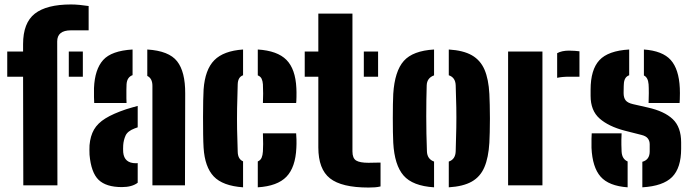

<svg xmlns="http://www.w3.org/2000/svg" viewBox="-20 -831 3102 861"><path d="M12.5 -487V-600H83.5V-633Q83.5 -728.5 136.2 -769.8Q189 -811 298.5 -811Q316.5 -811 337.2 -809Q358 -807 377.5 -804V-695H298.5Q236.5 -695 236.5 -645L237.5 0H84.5L83.5 -487ZM288.5 -487V-600H351.5V-487Z M402.5 -369Q402 -375 401.5 -395.5Q401 -416 401.5 -436Q405 -520 442.5 -561.8Q480 -603.5 574.5 -609V-494Q549.5 -485 547.5 -453Q547 -447.5 546.8 -428.2Q546.5 -409 546.8 -390.5Q547 -372 547.5 -369ZM663.5 0V-446Q663.5 -479.5 640.5 -490.5V-609Q737.5 -603 774.2 -556.2Q811 -509.5 810.5 -412L809.5 0ZM381.5 -137Q381 -145.5 381 -159Q381 -172.5 381.5 -180Q385 -221 401.5 -249.8Q418 -278.5 452.8 -300Q487.5 -321.5 545.5 -341Q559.5 -345.5 572.2 -349Q585 -352.5 597.5 -356V-260Q594 -259 590.5 -257.5Q587 -256 583.5 -255Q552 -243 543 -222.8Q534 -202.5 532.5 -180Q532 -167.5 532 -163Q532 -158.5 532.5 -148Q537 -99 589.5 -99Q595 -99 597.5 -99.5V-11.5Q572 8 526.5 8Q456 8 422.2 -24.5Q388.5 -57 381.5 -137Z M893 -168Q891.5 -191.5 891 -228.5Q890.5 -265.5 890.5 -305.8Q890.5 -346 891.2 -379.8Q892 -413.5 893 -430Q899.5 -519 941 -561Q982.5 -603 1070 -609V-493.5Q1047 -485.5 1046 -453Q1044 -392 1043.2 -344.5Q1042.5 -297 1043.2 -251.5Q1044 -206 1046 -151Q1046.5 -117.5 1070 -107.5V9Q978.5 2.5 938.5 -39.8Q898.5 -82 893 -168ZM1159 -369Q1160 -384 1160 -411Q1160 -438 1159 -453Q1158 -467.5 1153.2 -477.8Q1148.5 -488 1136 -493V-609Q1224 -603.5 1264.5 -562.5Q1305 -521.5 1309 -436Q1310 -419.5 1309.5 -396.2Q1309 -373 1308 -369ZM1136 9V-107Q1148.5 -112.5 1153.2 -123.8Q1158 -135 1159 -152Q1160 -167 1160 -185.5Q1160 -204 1159 -233H1308Q1309 -227 1309.5 -205.8Q1310 -184.5 1309 -168Q1305 -80.5 1264.5 -38.5Q1224 3.5 1136 9Z M1346.5 -487V-600H1407.5V-770H1560.5V-152Q1560.5 -121.5 1577 -111.2Q1593.5 -101 1632.5 -101Q1646 -101 1658.5 -101.5Q1671 -102 1686.5 -102V5Q1674.5 8 1661.5 9Q1648.5 10 1632.5 10Q1512 10 1459.8 -31.2Q1407.5 -72.5 1407.5 -170V-487ZM1611.5 -487V-600H1675.5V-487Z M1743.5 -191Q1742.5 -210 1742 -239.2Q1741.5 -268.5 1741.5 -301.2Q1741.5 -334 1742 -363Q1742.5 -392 1743.5 -410Q1750 -512 1790.8 -557.8Q1831.5 -603.5 1926.5 -609V-493Q1894.5 -481.5 1893.5 -448Q1891.5 -386.5 1891.5 -309.2Q1891.5 -232 1894.5 -153Q1895.5 -117.5 1926.5 -106.5V9Q1830.5 3 1789.8 -43.8Q1749 -90.5 1743.5 -191ZM1992.5 9V-106.5Q2022.5 -116.5 2023.5 -153Q2025.5 -212 2026.2 -258.5Q2027 -305 2026.2 -349.8Q2025.5 -394.5 2023.5 -448Q2022.5 -483.5 1992.5 -493.5V-609Q2058 -605 2096.2 -583Q2134.5 -561 2152.8 -518.5Q2171 -476 2174.5 -410Q2175.5 -391 2176.2 -361.5Q2177 -332 2177 -299.5Q2177 -267 2176.2 -238Q2175.5 -209 2174.5 -191Q2170.5 -124 2152.2 -81.2Q2134 -38.5 2095.8 -16.8Q2057.5 5 1992.5 9Z M2478.5 -482V-592.5Q2499.5 -604 2531.5 -604Q2545 -604 2558 -603Q2571 -602 2578.5 -601V-487H2533.5Q2500.5 -487 2478.5 -482ZM2258.5 0V-600H2412.5V0Z M2860.5 9V-105.5Q2893.5 -114.5 2893.5 -152V-184Q2893.5 -199 2885.2 -210Q2877 -221 2856.5 -226L2781.5 -245Q2709 -264 2668.8 -299.5Q2628.5 -335 2628.5 -401V-429Q2628.5 -518.5 2667.8 -561Q2707 -603.5 2801.5 -609V-493.5Q2778.5 -485.5 2777.5 -453Q2777.5 -451.5 2777 -444Q2776.5 -436.5 2776.5 -414Q2776.5 -393 2785.5 -381.2Q2794.5 -369.5 2818.5 -364L2884.5 -349Q2959 -332.5 2996.8 -296.8Q3034.5 -261 3034.5 -192V-164Q3034.5 -78 2994 -37.2Q2953.5 3.5 2860.5 9ZM2888.5 -369Q2889.5 -385.5 2889.5 -413Q2889.5 -440.5 2888.5 -453Q2886 -484 2867.5 -492.5V-609Q2951 -603 2987.8 -562Q3024.5 -521 3028.5 -436Q3029 -428 3029 -413.5Q3029 -399 3028.5 -385.8Q3028 -372.5 3027.5 -369ZM2632.5 -168Q2632 -190 2632.5 -209Q2633 -228 2633.5 -233H2767.5Q2766 -200 2766.5 -182.2Q2767 -164.5 2767.5 -151Q2769.5 -117.5 2794.5 -107V9Q2710 3 2673.2 -39Q2636.5 -81 2632.5 -168Z"/></svg>

Font: Big Shoulders Stencil Text Black
Style: Regular
Weight: 900
Designer: Patric King
Foundry: XO Type Co
Version: Version 1.000